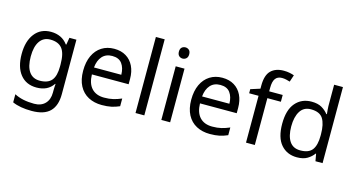

<svg xmlns="http://www.w3.org/2000/svg" viewBox="-100 -1189 3417 1853"><g transform="rotate(15 1609.0 -262.5)"><path d="M275 -546Q328 -546 370.5 -526Q413 -506 443 -465H448L460 -536H530V9Q530 124 471.5 182Q413 240 290 240Q172 240 97 206V125Q176 167 295 167Q364 167 403.5 126.5Q443 86 443 16V-5Q443 -17 444 -39.5Q445 -62 446 -71H442Q388 10 276 10Q172 10 113.5 -63Q55 -136 55 -267Q55 -395 113.5 -470.5Q172 -546 275 -546ZM287 -472Q220 -472 183 -418.5Q146 -365 146 -266Q146 -167 182.5 -114.5Q219 -62 289 -62Q370 -62 407 -105.5Q444 -149 444 -246V-267Q444 -377 406 -424.5Q368 -472 287 -472Z M907 -546Q976 -546 1025.5 -516Q1075 -486 1101.5 -431.5Q1128 -377 1128 -304V-251H761Q763 -160 807.5 -112.5Q852 -65 932 -65Q983 -65 1022.5 -74.5Q1062 -84 1104 -102V-25Q1063 -7 1023 1.5Q983 10 928 10Q852 10 793.5 -21Q735 -52 702.5 -113.5Q670 -175 670 -264Q670 -352 699.5 -415Q729 -478 782.5 -512Q836 -546 907 -546ZM906 -474Q843 -474 806.5 -433.5Q770 -393 763 -321H1036Q1035 -389 1004 -431.5Q973 -474 906 -474Z M1352 0H1264V-760H1352Z M1567 -737Q1587 -737 1602.5 -723.5Q1618 -710 1618 -681Q1618 -653 1602.5 -639Q1587 -625 1567 -625Q1545 -625 1530 -639Q1515 -653 1515 -681Q1515 -710 1530 -723.5Q1545 -737 1567 -737ZM1610 -536V0H1522V-536Z M1987 -546Q2056 -546 2105.5 -516Q2155 -486 2181.5 -431.5Q2208 -377 2208 -304V-251H1841Q1843 -160 1887.5 -112.5Q1932 -65 2012 -65Q2063 -65 2102.5 -74.5Q2142 -84 2184 -102V-25Q2143 -7 2103 1.5Q2063 10 2008 10Q1932 10 1873.5 -21Q1815 -52 1782.5 -113.5Q1750 -175 1750 -264Q1750 -352 1779.5 -415Q1809 -478 1862.5 -512Q1916 -546 1987 -546ZM1986 -474Q1923 -474 1886.5 -433.5Q1850 -393 1843 -321H2116Q2115 -389 2084 -431.5Q2053 -474 1986 -474Z M2591 -468H2456V0H2368V-468H2274V-509L2368 -539V-570Q2368 -674 2414 -719.5Q2460 -765 2542 -765Q2574 -765 2600.5 -759.5Q2627 -754 2646 -747L2623 -678Q2607 -683 2586 -688Q2565 -693 2543 -693Q2499 -693 2477.5 -663.5Q2456 -634 2456 -571V-536H2591Z M2878 10Q2778 10 2718 -59.5Q2658 -129 2658 -267Q2658 -405 2718.5 -475.5Q2779 -546 2879 -546Q2941 -546 2980.5 -523Q3020 -500 3045 -467H3051Q3050 -480 3047.5 -505.5Q3045 -531 3045 -546V-760H3133V0H3062L3049 -72H3045Q3021 -38 2981 -14Q2941 10 2878 10ZM2892 -63Q2977 -63 3011.5 -109.5Q3046 -156 3046 -250V-266Q3046 -366 3013 -419.5Q2980 -473 2891 -473Q2820 -473 2784.5 -416.5Q2749 -360 2749 -265Q2749 -169 2784.5 -116Q2820 -63 2892 -63Z"/></g></svg>

Font: Noto Sans Nag Mundari
Style: Regular
Weight: 400
Designer: Muthu Nedumaran
Version: Version 1.000; ttfautohint (v1.8.4.7-5d5b)